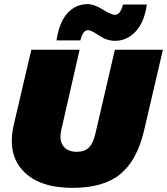

<svg xmlns="http://www.w3.org/2000/svg" viewBox="-20 -901 810 931"><path d="M692 -879Q680 -793 637.5 -748Q595 -703 538 -703Q498 -703 460 -729Q422 -755 407 -755Q381 -755 370 -705H254Q267 -793 307 -837Q347 -881 406 -881Q436 -881 478 -855Q520 -829 537 -829Q564 -829 576 -879ZM332 10Q170 10 92 -72.5Q14 -155 47 -297L132 -660H366L277 -270Q266 -221 286.5 -193Q307 -165 353 -165Q391 -165 412 -186.5Q433 -208 444 -259L537 -660H770L678 -266Q644 -122 562.5 -56Q481 10 332 10Z"/></svg>

Font: Elaine Sans Black
Style: Italic
Weight: 900
Italic angle: -13°
Designer: Wei Huang
Foundry: Wei Huang
Version: Version 2.001;December 24, 2019;FontCreator 12.0.0.2547 64-b